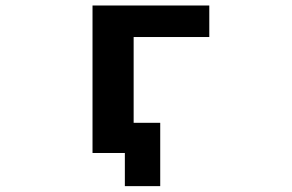

<svg xmlns="http://www.w3.org/2000/svg" viewBox="-20 -543 1040 684"><path d="M456.1 -105.5H550.8V120.1H424.8V2H404.3H309.6V-523.4H725.6V-411.1H456.1Z"/></svg>

Font: GenEi Gothic M Regular
Style: Bold
Weight: 700
Designer: o_tamon (Modified); [Source Han Sans]
Ryoko NISHIZUKA  (kana & ideographs); Paul D. Hunt (Latin, Greek & Cyrillic); Wenl
Version: Version 1.1a;Original Version 1.004